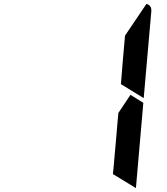

<svg xmlns="http://www.w3.org/2000/svg" viewBox="-20 -1018 856 986"><path d="M650 -531 716 -490 678 -52 560 -124 561 -138 562 -144 576 -302 584 -396 588 -438ZM732 -998Q760 -990 757 -959L718 -514L601 -586L610 -698L622 -835Z"/></svg>

Font: DSEG14 Modern
Style: Bold Italic
Weight: 700
Italic angle: -5°
Designer: Keshikan(Twitter:@keshinomi_88pro)
Version: Version 0.46